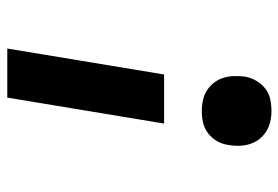

<svg xmlns="http://www.w3.org/2000/svg" viewBox="-142 -634 783 540"><g transform="rotate(-90 250.0 -363.5)"><path d="M173 -294 246 -735H384L311 -294ZM208 8Q193 8 178 4.5Q163 1 150.5 -7Q138 -15 129 -26.5Q120 -38 115.5 -52.5Q111 -67 110.5 -82.5Q110 -98 113 -114Q115 -130 123.5 -145Q132 -160 146 -170.5Q160 -181 176 -184.5Q192 -188 209 -188Q224 -188 239.5 -184.5Q255 -181 267 -173Q279 -165 288 -153.5Q297 -142 301.5 -127.5Q306 -113 306.5 -97.5Q307 -82 305 -66Q302 -50 293.5 -35Q285 -20 271.5 -9.5Q258 1 241.5 4.5Q225 8 208 8Z"/></g></svg>

Font: Iosevka Heavy Oblique
Style: Regular
Weight: 900
Italic angle: -9°
Monospace: yes
Designer: Belleve Invis
Foundry: Belleve Invis
Version: Version 32.5.0; ttfautohint (v1.8.4)